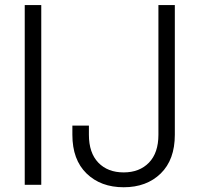

<svg xmlns="http://www.w3.org/2000/svg" viewBox="-20 -748 801 777"><path d="M147 -727.5V0H80.1V-727.5ZM480.5 9.8Q387.7 9.8 330.3 -45.9Q272.9 -101.6 272.9 -202.6V-239.7H339.8V-202.6Q339.8 -129.4 377.9 -89.8Q416 -50.3 480.5 -50.3Q544.4 -50.3 582.8 -89.8Q621.1 -129.4 621.1 -202.6V-727.5H687.5V-202.6Q687.5 -101.6 630.4 -45.9Q573.2 9.8 480.5 9.8Z"/></svg>

Font: Inter 28pt Light
Style: Regular
Weight: 300
Designer: Rasmus Andersson
Foundry: rsms
Version: Version 4.001;git-66647c0bb